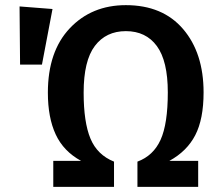

<svg xmlns="http://www.w3.org/2000/svg" viewBox="-20 -726 854 746"><path d="M750 0H514V-98Q576 -121 604 -183Q632 -245 632 -367Q632 -489 589.5 -547Q547 -605 469 -605Q392 -605 348.5 -547.5Q305 -490 305 -366Q305 -251 331.5 -187.5Q358 -124 423 -98V0H187V-101H295Q227 -138 196.5 -203.5Q166 -269 166 -366Q166 -526 251 -616Q336 -706 469 -706Q612 -706 691.5 -613Q771 -520 771 -367Q771 -263 738.5 -200.5Q706 -138 638 -101H750ZM143 -475H58L56 -701L184 -691Z"/></svg>

Font: Trujillo Medium
Style: Regular
Weight: 500
Designer: Fira Sans original fonts by bBox Type GmbH, Carrois Corporate GbR, & Edenspiekermann AG / Changes by Cristiano Sobral
Foundry: Fira Sans original fonts by bBox Type GmbH, Carrois Corporate GbR, & Edenspiekermann AG / Changes by Cristiano Sobral
Version: Version 4.301;October 17, 2021;FontCreator 14.0.0.2814 64-bi